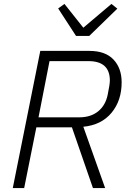

<svg xmlns="http://www.w3.org/2000/svg" viewBox="-20 -957 667 977"><path d="M434 -774H367L276 -914L308 -937L404 -816L547 -937L577 -913ZM165 -309 103 0H45L185 -698H435Q516 -698 557.5 -654Q599 -610 599 -538Q599 -445 547.5 -383Q496 -321 404 -312L515 0H453L346 -309ZM176 -360H383Q442 -360 479.5 -390.5Q517 -421 528 -475Q539 -528 539 -547Q539 -646 430 -646H232Z"/></svg>

Font: IBM Plex Sans Light
Style: Italic
Weight: 300
Italic angle: -11.31°
Designer: Mike Abbink, Paul van der Laan, Pieter van Rosmalen
Foundry: Bold Monday
Version: Version 3.0